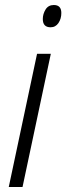

<svg xmlns="http://www.w3.org/2000/svg" viewBox="-20 -747 265 767"><path d="M182 -638Q202 -638 213.5 -655Q225 -672 225 -695Q225 -727 195 -727Q173 -727 162 -709Q151 -691 151 -671Q151 -638 182 -638ZM15 0H70L183 -532H128Z"/></svg>

Font: Noto Sans Display SemiCondensed Light
Style: Italic
Weight: 300
Width: 4
Italic angle: -12°
Designer: Monotype Design Team
Foundry: Monotype Imaging Inc.
Version: Version 1.900